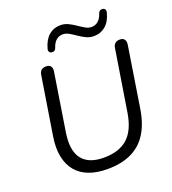

<svg xmlns="http://www.w3.org/2000/svg" viewBox="-163 -1046 1054 1177"><g transform="rotate(-20 364.0 -457.5)"><path d="M335.2 8.9Q268.7 8.9 217.6 -10Q166.5 -29 133.9 -67.4Q101.3 -105.9 89.7 -163.3Q78 -220.6 90.5 -296.9L150.3 -672.6Q156.1 -711.9 195.9 -711.9Q216.2 -711.9 225.4 -699.8Q234.6 -687.7 231.2 -665.3L171.9 -289.5Q154.2 -177.1 196.9 -120.8Q239.6 -64.5 339.4 -64.5Q437.8 -64.5 494.1 -114.1Q550.3 -163.8 568 -273.3L631.7 -672.6Q637.5 -711.9 677.3 -711.9Q697.2 -711.9 706.4 -699.8Q715.6 -687.7 712.2 -665.3L649.9 -269.5Q635.4 -177.6 596.9 -115.7Q558.5 -53.9 493.7 -22.5Q428.8 8.9 335.2 8.9ZM260.1 -780.6Q249.4 -781.6 244 -789.2Q238.5 -796.8 242 -810.5Q257.4 -865.8 288.9 -892.5Q320.5 -919.2 363.8 -919.2Q391.2 -919.2 415 -907.6Q438.7 -896 460.2 -881.2Q481.7 -866.3 501.7 -854.7Q521.7 -843.2 541.7 -843.2Q566.3 -843.2 584.9 -858.6Q603.4 -874.1 613 -904.5Q616.4 -915.3 623.1 -920.3Q629.7 -925.2 640.9 -924.2Q652.2 -923.2 657.4 -915.6Q662.5 -908 659.1 -894.3Q644.7 -839.5 612.7 -812.5Q580.6 -785.5 536.8 -785.5Q509.3 -785.5 485.6 -797.1Q461.9 -808.7 440.6 -823.6Q419.3 -838.4 399.3 -850Q379.3 -861.6 359.3 -861.6Q334.7 -861.6 316.4 -846.4Q298.1 -831.2 288 -800.2Q284.6 -790 278.3 -784.8Q271.9 -779.6 260.1 -780.6Z"/></g></svg>

Font: Nunito Variable Extra Light
Style: Italic
Weight: 200
Italic angle: -9°
Designer: Vernon Adams
Foundry: Vernon Adams
Version: Version 3.602